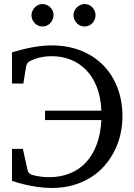

<svg xmlns="http://www.w3.org/2000/svg" viewBox="-20 -911 663 947"><path d="M584 -336.9Q584 -292.5 574.2 -249.3Q564.5 -206.1 544.7 -166.7Q524.9 -127.4 495.8 -94Q466.8 -60.5 428 -36.1Q389.2 -11.7 341.1 2.2Q293 16.1 235.8 16.1Q197.8 16.1 162.6 10.7Q127.4 5.4 99.6 -1.5Q67.4 -9.3 39.1 -19V-176.8H92.8L116.2 -70.8Q117.7 -58.1 134.8 -49.8Q145.5 -45.9 158.7 -43.5Q169.9 -41 185.8 -39.1Q201.7 -37.1 222.2 -37.1Q278.3 -37.1 324.5 -55.7Q370.6 -74.2 404.1 -110.1Q437.5 -146 457 -198.5Q476.6 -251 480 -318.8H202.1V-365.2H480Q477.1 -433.1 456.8 -483.4Q436.5 -533.7 403.6 -567.1Q370.6 -600.6 327.4 -617.2Q284.2 -633.8 234.9 -633.8Q213.9 -633.8 196.5 -631.1Q179.2 -628.4 165.5 -624.5Q151.9 -620.6 141.8 -616.2Q131.8 -611.8 126 -608.9Q120.1 -606 115.2 -598.9Q110.4 -591.8 108.9 -584L95.2 -499H39.1V-652.8Q68.8 -661.6 94.5 -668Q120.1 -674.3 143.8 -678.5Q167.5 -682.6 189.7 -684.8Q211.9 -687 234.9 -687Q314.5 -687 378.9 -661.4Q443.4 -635.7 489 -589.4Q534.7 -543 559.3 -478.5Q584 -414.1 584 -336.9ZM244.1 -836.4Q244.1 -825.2 239.7 -814.9Q235.4 -804.7 228 -796.9Q220.7 -789.1 210.7 -784.7Q200.7 -780.3 189.5 -780.3Q178.2 -780.3 168.5 -784.7Q158.7 -789.1 151.4 -796.9Q144 -804.7 139.6 -814.5Q135.3 -824.2 135.3 -835.4Q135.3 -846.2 139.6 -856.2Q144 -866.2 151.4 -874Q158.7 -881.8 168.5 -886.5Q178.2 -891.1 189.5 -891.1Q200.7 -891.1 210.7 -886.7Q220.7 -882.3 228 -875Q235.4 -867.7 239.7 -857.7Q244.1 -847.7 244.1 -836.4ZM451.2 -836.4Q451.2 -825.2 447 -814.9Q442.9 -804.7 435.5 -796.9Q428.2 -789.1 418.5 -784.7Q408.7 -780.3 397.5 -780.3Q386.2 -780.3 376.2 -784.7Q366.2 -789.1 358.6 -796.9Q351.1 -804.7 346.7 -814.9Q342.3 -825.2 342.3 -836.4Q342.3 -846.7 346.7 -856.7Q351.1 -866.7 358.9 -874.3Q366.7 -881.8 376.5 -886.5Q386.2 -891.1 397.5 -891.1Q408.7 -891.1 418.5 -886.7Q428.2 -882.3 435.5 -874.8Q442.9 -867.2 447 -857.2Q451.2 -847.2 451.2 -836.4Z"/></svg>

Font: Charis SIL Cyr
Style: Regular
Weight: 400
Foundry: SIL International
Version: Version 5.000